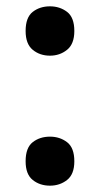

<svg xmlns="http://www.w3.org/2000/svg" viewBox="-20 -574 316 607"><path d="M61 -476Q61 -519 83.5 -536.5Q106 -554 138 -554Q169 -554 192 -536.5Q215 -519 215 -476Q215 -435 192 -416.5Q169 -398 138 -398Q106 -398 83.5 -416.5Q61 -435 61 -476ZM61 -64Q61 -107 83.5 -124.5Q106 -142 138 -142Q169 -142 192 -124.5Q215 -107 215 -64Q215 -23 192 -5Q169 13 138 13Q106 13 83.5 -5Q61 -23 61 -64Z"/></svg>

Font: Noto Sans Meetei Mayek SemiBold
Style: Regular
Weight: 600
Designer: Monotype Design Team and Neelakash Kshetrimayum
Foundry: Monotype Imaging Inc.
Version: Version 2.002; ttfautohint (v1.8.4.7-5d5b)